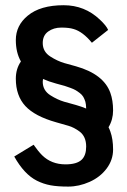

<svg xmlns="http://www.w3.org/2000/svg" viewBox="-20 -688 476 717"><path d="M385.3 -212.9Q389.2 -205.1 392.1 -196.8Q402.3 -168.5 402.3 -129.6Q402.3 -90.8 378.2 -58.6Q354 -26.4 314.5 -8.8Q274.9 8.8 234.9 8.8Q194.8 8.8 168.5 3.9Q142.1 -1 117.7 -13.2Q70.3 -37.1 33.2 -103.5L105.5 -147.5Q122.6 -123 137.2 -108.4Q171.9 -74.2 224.6 -74.2Q267.1 -74.2 285.2 -91.8Q301.8 -107.9 301.8 -140.6Q301.8 -177.7 277.8 -196.3Q256.3 -212.4 235.4 -218.3L189.5 -231.4Q109.9 -253.9 74.7 -292Q39.1 -330.6 39.1 -394Q39.1 -431.2 58.1 -458.5Q39.1 -491.7 39.1 -538.6Q39.1 -592.8 83.5 -629.4Q130.4 -668.5 217.8 -668.5Q296.4 -668.5 353 -614.7Q377.4 -591.8 383.8 -576.2L323.2 -528.3Q289.1 -569.8 254.9 -579.6Q237.8 -585 209 -585Q180.2 -585 159.9 -570.3Q139.6 -555.7 139.6 -527.3Q139.6 -494.6 168.5 -476.6Q193.8 -460.4 219.7 -452.6L263.7 -440.4Q367.2 -411.1 392.1 -341.3Q402.3 -313 402.3 -275.4Q402.3 -241.2 385.3 -212.9ZM140.6 -393.1Q139.6 -388.2 139.6 -382.8Q139.6 -350.1 168.5 -332Q193.8 -315.9 219.7 -308.1L263.7 -295.9Q284.2 -290 301.8 -282.7Q301.3 -299.3 298.8 -308.1Q295.4 -318.8 291 -326.4Q286.6 -334 277.6 -340.8Q268.6 -347.7 261.7 -351.6Q254.9 -355.5 242.2 -360.1Q229.5 -364.7 221.7 -367.2L189.5 -376Q162.6 -383.3 140.6 -393.1Z"/></svg>

Font: News Cycle
Style: Bold
Weight: 700
Version: Version 0.5.1